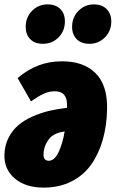

<svg xmlns="http://www.w3.org/2000/svg" viewBox="-27 -833 526 873"><path d="M168 -633.8Q131.3 -633.8 110.6 -654.8Q89.8 -675.8 89.8 -710.9Q89.8 -754.4 118.7 -783.7Q147.5 -813 189 -813Q226.6 -813 247.3 -792Q268.1 -771 268.1 -735.8Q268.1 -692.4 239.3 -663.1Q210.4 -633.8 168 -633.8ZM379.9 -633.8Q342.8 -633.8 321.8 -654.8Q300.8 -675.8 300.8 -710.9Q300.8 -754.4 329.6 -783.7Q358.4 -813 399.9 -813Q436.5 -813 457.8 -791.7Q479 -770.5 479 -735.8Q479 -692.4 450.2 -663.1Q421.4 -633.8 379.9 -633.8ZM252.9 -554.2Q351.6 -555.2 406.7 -501Q461.9 -446.8 460 -337.9Q458.5 -260.7 439.9 -196.3Q421.4 -131.8 386.5 -83.3Q351.6 -34.7 296.6 -7.3Q241.7 20 171.9 20Q88.4 20 39.6 -22Q-9.3 -64 -6.8 -130.9Q-5.4 -173.8 12.7 -208.3Q30.8 -242.7 57.9 -265.1Q85 -287.6 123 -304.2Q161.1 -320.8 198.2 -329.3Q235.4 -337.9 277.8 -342.8V-356.9Q277.8 -418 222.2 -418Q196.3 -418 172.1 -407Q147.9 -396 113.8 -372.1L53.2 -478Q141.6 -554.2 252.9 -554.2ZM194.8 -102.1Q220.2 -102.1 238.5 -139.4Q256.8 -176.8 267.1 -234.9Q245.1 -232.9 227.8 -224.9Q210.4 -216.8 200.2 -205.8Q189.9 -194.8 183.1 -180.9Q176.3 -167 173.6 -154.5Q170.9 -142.1 170.9 -129.9Q170.9 -102.1 194.8 -102.1Z"/></svg>

Font: Fira Sans Compressed Heavy
Style: Italic
Weight: 900
Width: 3
Italic angle: -8°
Designer: Carrois Corporate & Edenspiekermann AG
Foundry: Carrois Corporate GbR & Edenspiekermann AG
Version: Version 4.203;PS 004.203;hotconv 1.0.88;makeotf.lib2.5.64775